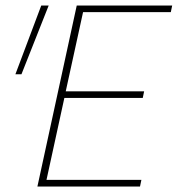

<svg xmlns="http://www.w3.org/2000/svg" viewBox="-20 -678 646 698"><path d="M157 -658 58 -408H36L130 -658ZM282 -634 219 -346H504L499 -322H214L149 -24H494L489 0H116L259 -658H606L601 -634Z"/></svg>

Font: Ysabeau Infant Extralight
Style: Italic
Weight: 200
Italic angle: -12°
Designer: Christian Thalmann (Catharsis Fonts)
Version: Version 0.003